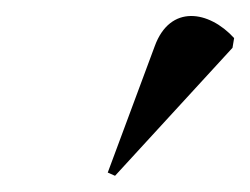

<svg xmlns="http://www.w3.org/2000/svg" viewBox="-20 -823 309 237"><path d="M122 -606 267 -764 269 -776C238 -810 190 -818 171 -766L113 -610Z"/></svg>

Font: Noto Serif Display
Style: Italic
Weight: 400
Italic angle: -12°
Designer: Monotype Design Team
Foundry: Monotype Imaging Inc.
Version: Version 2.009